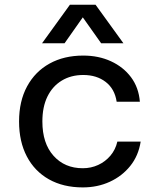

<svg xmlns="http://www.w3.org/2000/svg" viewBox="-20 -804 690 836"><path d="M340.5 12Q255.5 12 193 -23.2Q130.5 -58.5 96.8 -123Q63 -187.5 63 -275Q63 -363.5 98 -428Q133 -492.5 195.8 -527.2Q258.5 -562 342.5 -562Q409.5 -562 463.2 -537.2Q517 -512.5 550.5 -467.8Q584 -423 589 -361H488Q479.5 -417 440.2 -447.2Q401 -477.5 342.5 -477.5Q289 -477.5 248.8 -453Q208.5 -428.5 186.5 -383.5Q164.5 -338.5 164.5 -275Q164.5 -180 213 -125.8Q261.5 -71.5 340.5 -71.5Q376.5 -71.5 407.5 -85.8Q438.5 -100 460.8 -126.2Q483 -152.5 491 -187.5H592.5Q583 -126 547.2 -81.5Q511.5 -37 458 -12.5Q404.5 12 340.5 12ZM163 -615.5 284.5 -783.5H396L517.5 -615.5H420.5L340.5 -728.5L261 -615.5Z"/></svg>

Font: Azeret Mono Thin
Style: Regular
Weight: 100
Designer: Martin Vácha
Foundry: Displaay
Version: Version 1.002